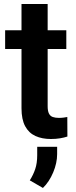

<svg xmlns="http://www.w3.org/2000/svg" viewBox="-20 -678 376 950"><path d="M308.1 -528.3V-435.5H5.4V-528.3ZM86.4 -658.2H215.8V-152.3Q215.8 -128.9 222.2 -116.2Q228.5 -103.5 241.2 -99.1Q253.9 -94.7 271.5 -94.7Q284.2 -94.7 294.9 -96.2Q305.7 -97.7 313 -99.1L313.5 -2.4Q297.4 2.9 277.1 6.3Q256.8 9.8 231.4 9.8Q188 9.8 155.3 -5.1Q122.6 -20 104.5 -53.5Q86.4 -86.9 86.4 -142.1ZM262.7 48.3V84.5Q262.7 128.4 243.2 175Q223.6 221.7 192.4 252L127.4 214.4Q144.5 187.5 154.3 158.4Q164.1 129.4 164.1 89.8V48.3Z"/></svg>

Font: Roboto SemiBold
Style: Regular
Weight: 600
Designer: Christian Robertson
Foundry: Google
Version: Version 3.009; 2024